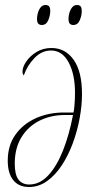

<svg xmlns="http://www.w3.org/2000/svg" viewBox="-20 -738 380 768"><path d="M186 -546Q241 -546 274.5 -499Q308 -452 308 -362Q308 -316 298.5 -264.5Q289 -213 271 -164.5Q253 -116 227 -76.5Q201 -37 168 -13.5Q135 10 96 10Q55 10 33 -17.5Q11 -45 11 -95Q11 -156 41.5 -199Q72 -242 123 -265Q174 -288 236 -288H274Q276 -294 278 -318Q280 -342 280 -367Q280 -441 254.5 -488.5Q229 -536 184 -536Q147 -536 118 -506Q89 -476 75 -436Q74 -438 72 -441Q70 -444 70 -451Q70 -470 85 -492Q100 -514 126 -530Q152 -546 186 -546ZM240 -278Q183 -278 137.5 -255Q92 -232 65.5 -188.5Q39 -145 39 -83Q39 -39 54 -19.5Q69 0 97 0Q139 0 173 -36.5Q207 -73 232 -136Q257 -199 272 -278ZM273 -638Q265 -638 259.5 -643Q254 -648 254 -664Q254 -673 257.5 -686Q261 -699 268.5 -708.5Q276 -718 288 -718Q297 -718 302 -713Q307 -708 307 -692Q307 -676 299 -657Q291 -638 273 -638ZM147 -638Q139 -638 133.5 -643Q128 -648 128 -664Q128 -673 131.5 -686Q135 -699 142.5 -708.5Q150 -718 162 -718Q171 -718 176 -713Q181 -708 181 -694Q181 -676 173 -657Q165 -638 147 -638Z"/></svg>

Font: Noto Serif Display ExtraCondensed Thin
Style: Italic
Weight: 100
Width: 2
Italic angle: -12°
Designer: Monotype Design Team
Foundry: Monotype Imaging Inc.
Version: Version 2.009